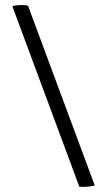

<svg xmlns="http://www.w3.org/2000/svg" viewBox="-20 -734 427 760"><path d="M69 -714C52 -714 38 -713 29 -709L294 5C307 7 341 5 355 0L91 -711C86 -713 78 -714 69 -714Z"/></svg>

Font: Vollkorn Semibold
Style: Regular
Weight: 600
Designer: Friedrich Althausen
Foundry: Friedrich Althausen
Version: Version 4.015;PS 004.015;hotconv 1.0.88;makeotf.lib2.5.64775